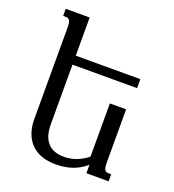

<svg xmlns="http://www.w3.org/2000/svg" viewBox="-132 -819 844 932"><g transform="rotate(20 289.5 -352.5)"><path d="M87.9 -630.9Q87.9 -646 86.4 -655.3Q85 -664.6 81.5 -669.9Q78.1 -675.3 73.2 -677.2Q68.4 -679.2 62 -679.2H48.3V-715.8H171.9V-518.6H505.4V-472.2H171.9V-165.5Q171.9 -136.2 178.2 -112.5Q184.6 -88.9 198.2 -72.3Q211.9 -55.7 233.2 -46.6Q254.4 -37.6 284.7 -37.6Q351.6 -37.6 406.7 -82.5V-357.4H490.7V-85Q490.7 -69.8 492.2 -60.5Q493.7 -51.3 497.1 -45.9Q500.5 -40.5 505.1 -38.6Q509.8 -36.6 516.6 -36.6H530.3V0H415.5V-43.5Q400.9 -31.2 384.8 -21.2Q368.7 -11.2 349.9 -4.2Q331.1 2.9 308.8 6.8Q286.6 10.7 260.3 10.7Q218.3 10.7 186 -1Q153.8 -12.7 132.1 -35.2Q110.4 -57.6 99.1 -89.6Q87.9 -121.6 87.9 -162.6Z"/></g></svg>

Font: Arian AMU Serif
Style: Regular
Weight: 400
Designer: Ruben Hakobyan (Tarumian)
Foundry: Ruben Hakobyan (Tarumian)
Version: Version 1.002